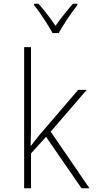

<svg xmlns="http://www.w3.org/2000/svg" viewBox="-20 -1014 540 1034"><path d="M263 -836H296C321 -881 364 -945 397 -987V-994H373C338 -954 308 -916 279 -875C252 -915 217 -961 187 -994H163V-987C194 -949 238 -882 263 -836ZM110 0H147V-188L228 -277L419 0H462L253 -305L447 -530H401L195 -290C178 -270 164 -251 147 -229H145C147 -283 147 -327 147 -381V-760H110Z"/></svg>

Font: Noto Sans Mono ExtraCondensed ExtraLight
Style: Regular
Weight: 200
Width: 2
Designer: Monotype Design Team
Foundry: Monotype Imaging Inc.
Version: Version 2.014